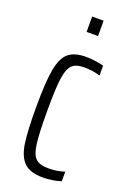

<svg xmlns="http://www.w3.org/2000/svg" viewBox="-136 -731 531 788"><g transform="rotate(20 129.5 -337.0)"><path d="M35 -254Q35 -363 45 -418.5Q55 -474 81 -496Q107 -518 157 -518Q195 -518 235 -508V-465Q202 -475 165 -475Q129 -475 112 -458Q95 -441 89 -396Q83 -351 83 -256Q83 -157 89 -112Q95 -67 112.5 -51Q130 -35 168 -35Q205 -35 238 -46V-4Q200 8 159 8Q103 8 77 -17.5Q51 -43 43 -96Q35 -149 35 -254ZM124 -615V-682H174V-615Z"/></g></svg>

Font: Saira Ultra Condensed Light
Style: Regular
Weight: 300
Width: 1
Designer: Hector Gatti with collaboration of the Omnibus-Type team
Foundry: Omnibus-Type
Version: Version 1.001; ttfautohint (v1.8)